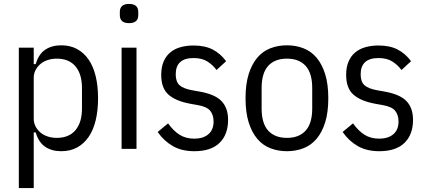

<svg xmlns="http://www.w3.org/2000/svg" viewBox="-20 -759 2174 979"><path d="M76 -516H152V-432H162Q177 -483 210.5 -505.5Q244 -528 292 -528Q338 -528 373 -509Q408 -490 432 -455Q456 -420 468 -370Q480 -320 480 -258Q480 -196 468 -146Q456 -96 432 -61Q408 -26 373 -7Q338 12 292 12Q244 12 210.5 -10.5Q177 -33 162 -84H152V200H76ZM269 -56Q332 -56 365 -95.5Q398 -135 398 -206V-310Q398 -381 365 -420.5Q332 -460 269 -460Q245 -460 223.5 -453Q202 -446 186.5 -433Q171 -420 161.5 -402Q152 -384 152 -362V-154Q152 -132 161.5 -114Q171 -96 186.5 -83Q202 -70 223.5 -63Q245 -56 269 -56Z M638 -641Q591 -641 591 -682V-698Q591 -739 638 -739Q685 -739 685 -698V-682Q685 -641 638 -641ZM600 -516H676V0H600Z M971 12Q907 12 861.5 -14Q816 -40 784 -86L837 -130Q864 -92 895.5 -72Q927 -52 971 -52Q1016 -52 1042.5 -74.5Q1069 -97 1069 -139Q1069 -173 1052 -194Q1035 -215 989 -223L950 -230Q875 -244 838.5 -277Q802 -310 802 -377Q802 -416 814 -444.5Q826 -473 848 -491.5Q870 -510 900.5 -518.5Q931 -527 967 -527Q1025 -527 1064.5 -506.5Q1104 -486 1133 -447L1084 -402Q1067 -426 1039 -444.5Q1011 -463 967 -463Q876 -463 876 -380Q876 -342 895.5 -324.5Q915 -307 959 -299L998 -292Q1077 -278 1110 -243Q1143 -208 1143 -148Q1143 -73 1099.5 -30.5Q1056 12 971 12Z M1443 12Q1398 12 1359 -3Q1320 -18 1292 -51Q1264 -84 1248 -135Q1232 -186 1232 -258Q1232 -330 1248 -381Q1264 -432 1292 -465Q1320 -498 1359 -513Q1398 -528 1443 -528Q1488 -528 1527 -513Q1566 -498 1594 -465Q1622 -432 1638 -381Q1654 -330 1654 -258Q1654 -186 1638 -135Q1622 -84 1594 -51Q1566 -18 1527 -3Q1488 12 1443 12ZM1443 -56Q1505 -56 1538.5 -93Q1572 -130 1572 -206V-310Q1572 -386 1538.5 -423Q1505 -460 1443 -460Q1381 -460 1347.5 -423Q1314 -386 1314 -310V-206Q1314 -130 1347.5 -93Q1381 -56 1443 -56Z M1914 12Q1850 12 1804.5 -14Q1759 -40 1727 -86L1780 -130Q1807 -92 1838.5 -72Q1870 -52 1914 -52Q1959 -52 1985.5 -74.5Q2012 -97 2012 -139Q2012 -173 1995 -194Q1978 -215 1932 -223L1893 -230Q1818 -244 1781.5 -277Q1745 -310 1745 -377Q1745 -416 1757 -444.5Q1769 -473 1791 -491.5Q1813 -510 1843.5 -518.5Q1874 -527 1910 -527Q1968 -527 2007.5 -506.5Q2047 -486 2076 -447L2027 -402Q2010 -426 1982 -444.5Q1954 -463 1910 -463Q1819 -463 1819 -380Q1819 -342 1838.5 -324.5Q1858 -307 1902 -299L1941 -292Q2020 -278 2053 -243Q2086 -208 2086 -148Q2086 -73 2042.5 -30.5Q1999 12 1914 12Z"/></svg>

Font: IBM Plex Sans Cond
Style: Regular
Weight: 400
Width: 3
Designer: Mike Abbink, Paul van der Laan, Pieter van Rosmalen
Foundry: Bold Monday
Version: Version 1.3